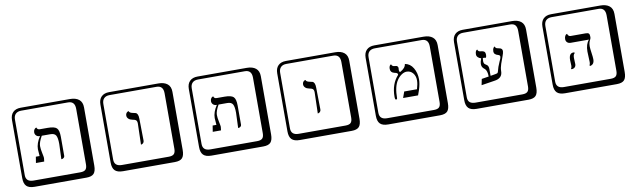

<svg xmlns="http://www.w3.org/2000/svg" viewBox="-50 -1426 7659 2310"><g transform="rotate(-10 3780.0 -271.0)"><path d="M603 -59 610 -244Q610 -320 592.5 -349Q575 -378 526 -378H420Q378 -304 378 -259Q378 -224 389 -173Q400 -122 400 -110L395 -67H294L306 -142H352Q351 -156 348.5 -189.5Q346 -223 346 -226Q346 -298 399 -378H395Q369 -378 353 -394Q337 -410 337 -433Q337 -454 346.5 -467.5Q356 -481 365 -484L374 -486Q380 -459 411 -459H505Q588 -459 616 -432.5Q644 -406 644 -326V-93Q644 -79 634 -70.5Q624 -62 614 -60ZM229 -718Q184 -718 160 -694Q136 -670 136 -625V53Q136 136 229 136H801Q846 136 865 117Q884 98 884 53V-625Q884 -718 801 -718ZM980 84Q980 153 953.5 182.5Q927 212 861 212H229Q161 212 130.5 181.5Q100 151 100 84V-625Q100 -687 134 -720.5Q168 -754 229 -754H831Q901 -754 940.5 -722Q980 -690 980 -625Z M1577 -65 1584 -321Q1584 -351 1571 -362.5Q1558 -374 1526 -379Q1498 -384 1480.5 -400.5Q1463 -417 1463 -440Q1463 -459 1472.5 -471Q1482 -483 1492 -486L1501 -488Q1505 -466 1547 -458Q1572 -454 1583.5 -449.5Q1595 -445 1603.5 -427Q1612 -409 1612 -374L1616 -107Q1616 -90 1606 -79.5Q1596 -69 1586 -67ZM1309 -718Q1264 -718 1240 -694Q1216 -670 1216 -625V53Q1216 136 1309 136H1881Q1926 136 1945 117Q1964 98 1964 53V-625Q1964 -718 1881 -718ZM2060 84Q2060 153 2033.5 182.5Q2007 212 1941 212H1309Q1241 212 1210.5 181.5Q1180 151 1180 84V-625Q1180 -687 1214 -720.5Q1248 -754 1309 -754H1911Q1981 -754 2020.5 -722Q2060 -690 2060 -625Z M2763 -59 2770 -244Q2770 -320 2752.5 -349Q2735 -378 2686 -378H2580Q2538 -304 2538 -259Q2538 -224 2549 -173Q2560 -122 2560 -110L2555 -67H2454L2466 -142H2512Q2511 -156 2508.5 -189.5Q2506 -223 2506 -226Q2506 -298 2559 -378H2555Q2529 -378 2513 -394Q2497 -410 2497 -433Q2497 -454 2506.5 -467.5Q2516 -481 2525 -484L2534 -486Q2540 -459 2571 -459H2665Q2748 -459 2776 -432.5Q2804 -406 2804 -326V-93Q2804 -79 2794 -70.5Q2784 -62 2774 -60ZM2389 -718Q2344 -718 2320 -694Q2296 -670 2296 -625V53Q2296 136 2389 136H2961Q3006 136 3025 117Q3044 98 3044 53V-625Q3044 -718 2961 -718ZM3140 84Q3140 153 3113.5 182.5Q3087 212 3021 212H2389Q2321 212 2290.5 181.5Q2260 151 2260 84V-625Q2260 -687 2294 -720.5Q2328 -754 2389 -754H2991Q3061 -754 3100.5 -722Q3140 -690 3140 -625Z M3737 -65 3744 -321Q3744 -351 3731 -362.5Q3718 -374 3686 -379Q3658 -384 3640.5 -400.5Q3623 -417 3623 -440Q3623 -459 3632.5 -471Q3642 -483 3652 -486L3661 -488Q3665 -466 3707 -458Q3732 -454 3743.5 -449.5Q3755 -445 3763.5 -427Q3772 -409 3772 -374L3776 -107Q3776 -90 3766 -79.5Q3756 -69 3746 -67ZM3469 -718Q3424 -718 3400 -694Q3376 -670 3376 -625V53Q3376 136 3469 136H4041Q4086 136 4105 117Q4124 98 4124 53V-625Q4124 -718 4041 -718ZM4220 84Q4220 153 4193.5 182.5Q4167 212 4101 212H3469Q3401 212 3370.5 181.5Q3340 151 3340 84V-625Q3340 -687 3374 -720.5Q3408 -754 3469 -754H4071Q4141 -754 4180.5 -722Q4220 -690 4220 -625Z M4872 -470Q4936 -459 4972 -398Q5008 -337 5008 -259Q5008 -206 4985 -132L4963 -70H4780L4807 -145H4963Q4982 -207 4982 -251Q4982 -304 4952.5 -339.5Q4923 -375 4876 -375Q4846 -375 4814 -353.5Q4782 -332 4758 -296Q4708 -223 4708 -77Q4708 -74 4703.5 -70Q4699 -66 4694 -66Q4681 -66 4681 -102Q4681 -259 4770 -356Q4770 -370 4762 -376Q4754 -382 4729 -387Q4682 -398 4682 -443Q4682 -464 4688.5 -476.5Q4695 -489 4702 -492L4708 -494Q4711 -483 4718.5 -476.5Q4726 -470 4731.5 -468.5Q4737 -467 4748 -466Q4761 -465 4768 -463.5Q4775 -462 4782 -454.5Q4789 -447 4789 -434Q4789 -427 4788 -421Q4787 -415 4787 -410Q4787 -391 4799 -384Q4867 -420 4872 -470ZM4549 -718Q4504 -718 4480 -694Q4456 -670 4456 -625V53Q4456 136 4549 136H5121Q5166 136 5185 117Q5204 98 5204 53V-625Q5204 -718 5121 -718ZM5300 84Q5300 153 5273.5 182.5Q5247 212 5181 212H4549Q4481 212 4450.5 181.5Q4420 151 4420 84V-625Q4420 -687 4454 -720.5Q4488 -754 4549 -754H5151Q5221 -754 5260.5 -722Q5300 -690 5300 -625Z M5922 -160Q5938 -162 5945 -165.5Q5952 -169 5956.5 -178.5Q5961 -188 5963 -200.5Q5965 -213 5974.5 -240Q5984 -267 5998 -298Q6019 -340 6019 -355Q6019 -375 6000 -380Q5946 -394 5946 -432Q5946 -447 5949 -458.5Q5952 -470 5956 -475.5Q5960 -481 5964 -484.5Q5968 -488 5971 -488L5974 -489Q5976 -479 5980.5 -473.5Q5985 -468 5994.5 -464.5Q6004 -461 6022 -458Q6061 -452 6061 -418Q6061 -397 6045.5 -357Q6030 -317 6014 -270Q5998 -223 5998 -184Q5998 -95 5896 -83L5737 -58L5752 -132L5839 -146Q5839 -181 5831 -206Q5823 -231 5812 -240Q5790 -257 5781 -271.5Q5772 -286 5772 -311Q5772 -335 5788 -378Q5765 -383 5749.5 -398.5Q5734 -414 5734 -434Q5734 -457 5740.5 -471Q5747 -485 5754 -487L5760 -489Q5767 -461 5800 -461Q5812 -460 5817.5 -458.5Q5823 -457 5833.5 -452.5Q5844 -448 5848.5 -436.5Q5853 -425 5853 -407Q5853 -390 5846 -374Q5830 -378 5808 -378Q5805 -359 5805 -341Q5805 -311 5821 -300Q5838 -289 5845 -283.5Q5852 -278 5857.5 -265.5Q5863 -253 5863 -233V-150ZM5629 -718Q5584 -718 5560 -694Q5536 -670 5536 -625V53Q5536 97 5559.5 116.5Q5583 136 5629 136H6201Q6246 136 6265 117Q6284 98 6284 53V-625Q6284 -671 6264.5 -694.5Q6245 -718 6201 -718ZM6380 84Q6380 153 6353.5 182.5Q6327 212 6261 212H5629Q5561 212 5530.5 181.5Q5500 151 5500 84V-625Q5500 -687 5534 -720.5Q5568 -754 5629 -754H6231Q6301 -754 6340.5 -722Q6380 -690 6380 -625Z M6888 -188Q6888 -180 6889.5 -149.5Q6891 -119 6891 -112Q6891 -89 6877 -74.5Q6863 -60 6836 -59L6831 -67Q6841 -79 6841 -99Q6841 -106 6839.5 -135.5Q6838 -165 6838 -172Q6838 -254 6893 -254Q6902 -254 6906 -251V-242Q6888 -230 6888 -188ZM7099 -290Q7099 -266 7107 -211.5Q7115 -157 7115 -132Q7115 -68 7063 -59L7057 -67Q7066 -82 7066 -105Q7066 -121 7063.5 -170.5Q7061 -220 7061 -236Q7061 -325 7104 -374H6883Q6855 -374 6839 -389Q6823 -404 6823 -428Q6823 -452 6831.5 -467Q6840 -482 6848 -485L6857 -488Q6860 -474 6870 -464.5Q6880 -455 6894 -455H7078Q7106 -455 7116 -445Q7126 -435 7126 -412V-394Q7126 -385 7112.5 -359Q7099 -333 7099 -290ZM6709 -718Q6664 -718 6640 -694Q6616 -670 6616 -625V53Q6616 136 6709 136H7281Q7326 136 7345 117Q7364 98 7364 53V-625Q7364 -718 7281 -718ZM7460 84Q7460 153 7433.5 182.5Q7407 212 7341 212H6709Q6641 212 6610.5 181.5Q6580 151 6580 84V-625Q6580 -687 6614 -720.5Q6648 -754 6709 -754H7311Q7381 -754 7420.5 -722Q7460 -690 7460 -625Z"/></g></svg>

Font: Libertinus Keyboard
Style: Regular
Weight: 700
Designer: Philipp H. Poll
Foundry: Khaled Hosny
Version: Version 6.7